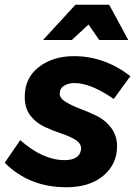

<svg xmlns="http://www.w3.org/2000/svg" viewBox="-37 -780 568 807"><path d="M502 -612H380L335 -677L265 -612H144L280 -760H422ZM242 7Q85 7 -17 -96L48 -191Q143 -107 234 -107Q300 -107 304 -155Q304 -178 279 -193Q254 -208 219 -219.5Q184 -231 149 -247.5Q114 -264 90.5 -294.5Q67 -325 67 -373Q67 -453 126.5 -498.5Q186 -544 274 -544Q402 -544 511 -460L441 -364Q344 -431 276 -431Q252 -431 233 -420Q214 -409 214 -386Q214 -367 239.5 -351.5Q265 -336 299.5 -323Q334 -310 369.5 -293Q405 -276 430 -243Q455 -210 455 -165Q455 -90 397.5 -41.5Q340 7 242 7Z"/></svg>

Font: Argentum Sans SemiBold
Style: Italic
Weight: 600
Italic angle: -11°
Designer: Julieta Ulanovsky (font), Cristiano Sobral (main changes and remaster)
Foundry: Julieta Ulanovsky (font), Cristiano Sobral (main changes and remaster)
Version: Version 2.007;June 15, 2022;FontCreator 14.0.0.2814 64-bit; 